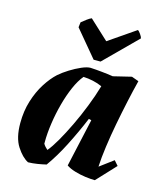

<svg xmlns="http://www.w3.org/2000/svg" viewBox="-107 -771 737 864"><g transform="rotate(15 262.0 -339.5)"><path d="M104.6 12Q75.9 -2.8 50.6 -42.1Q25.3 -81.3 25.3 -149.5Q25.3 -206 40.3 -253.8Q55.2 -301.7 79.1 -339.2Q103 -376.7 129.2 -400.6Q148.4 -417.3 174.3 -433.5Q200.2 -449.7 225.4 -460.6Q250.7 -471.5 266.4 -471.5Q292.9 -470.1 319.9 -467.3Q346.9 -464.6 372.8 -460.6L456.9 -481L490 -469Q478.3 -423.3 466.4 -368.6Q454.5 -313.9 443.6 -256.8Q432.7 -199.6 425.4 -146.4Q418 -93.2 416 -51.1L479.3 -98.2L498.4 -76.3L415.9 12Q397.3 12 371.8 8.7Q346.3 5.3 321.9 -2Q297.4 -9.2 280.9 -20.5L330.8 -244.5L318.6 -247.5Q304.8 -214.2 289.1 -180.4Q273.4 -146.5 257 -114.3Q240.6 -82 223.1 -53Q205.6 -24 188.3 0Q169.6 4.5 148 8Q126.4 11.5 104.6 12ZM174.5 -64.2Q191.8 -84.5 213.4 -121.9Q235 -159.3 257.8 -206.8Q280.7 -254.3 300.7 -305.4Q320.8 -356.5 334.6 -403.9Q314.9 -412.9 291.8 -418Q268.8 -423 246.6 -423.9Q226.4 -399.9 209.5 -361.3Q192.6 -322.7 180.2 -276.5Q167.7 -230.2 160.9 -183.1Q154 -136 154 -96.4Q154 -94.3 154 -92.3Q154 -90.3 154 -87.8Q157.6 -81.5 163.2 -75.2Q168.9 -68.9 174.5 -64.2ZM270.4 -510.3 167.1 -633.9 170 -657.6Q182.1 -667.6 193.8 -676.2Q205.4 -684.8 214.3 -688.3L303.7 -605.3L428.3 -690.9Q433.6 -688.5 442 -676.5Q450.3 -664.4 451.2 -658L302.7 -510.3Z"/></g></svg>

Font: Labrada
Style: Italic
Weight: 400
Italic angle: -7°
Designer: Mercedes Jáuregui
Foundry: Omnibus-Type Team
Version: Version 1.000